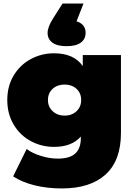

<svg xmlns="http://www.w3.org/2000/svg" viewBox="-20 -857 751 1081"><path d="M661 -547V-109Q661 47 574.5 125.5Q488 204 328 204Q246 204 175 186.5Q104 169 54 136L130 -18Q162 6 211 21Q260 36 305 36Q373 36 404 7Q435 -22 435 -78V-88Q384 -30 284 -30Q214 -30 153.5 -62.5Q93 -95 57 -155.5Q21 -216 21 -294Q21 -372 57 -432Q93 -492 153.5 -524.5Q214 -557 284 -557Q396 -557 446 -485V-547ZM437 -294Q437 -333 410.5 -357Q384 -381 344 -381Q303 -381 276.5 -357Q250 -333 250 -294Q250 -255 277 -230.5Q304 -206 344 -206Q384 -206 410.5 -230.5Q437 -255 437 -294ZM462 -672Q462 -637 435 -617Q408 -597 355 -597Q302 -597 275 -617Q248 -637 248 -672Q248 -704 278 -752L332 -837H450L411 -737Q462 -721 462 -672Z"/></svg>

Font: Montserrat Alternates Black
Style: Regular
Weight: 900
Designer: Julieta Ulanovsky
Foundry: Julieta Ulanovsky
Version: Version 7.200